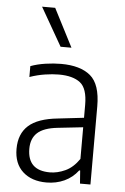

<svg xmlns="http://www.w3.org/2000/svg" viewBox="-56 -849 583 897"><g transform="rotate(5 235.0 -400.0)"><path d="M196 8.5Q126.5 8.5 85 -29.2Q43.5 -67 43.5 -136Q43.5 -206.5 86.8 -245.5Q130 -284.5 224 -294L345 -308V-368.5Q345 -445.5 310.8 -472.2Q276.5 -499 210.5 -499Q181.5 -499 145.8 -493.5Q110 -488 74 -475.5V-526.5Q104.5 -538 143.2 -543.8Q182 -549.5 216.5 -549.5Q307 -549.5 354.5 -509.8Q402 -470 402 -366.5V0H353L348.5 -61H344Q318.5 -27 280 -9.2Q241.5 8.5 196 8.5ZM103 -142Q103 -40 208 -40Q243.5 -40 280 -56.8Q316.5 -73.5 345 -115V-263.5L226.5 -250.5Q161.5 -243.5 132.2 -216.8Q103 -190 103 -142ZM207 -629 104.5 -808H166L258 -629Z"/></g></svg>

Font: Encode Sans SemiCondensed SemiCondensed Light
Style: Regular
Weight: 300
Width: 4
Designer: Multiple Designers
Foundry: Impallari Type
Version: Version 3.000; ttfautohint (v1.8.3) -l 8 -r 50 -G 200 -x 14 